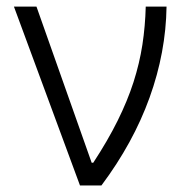

<svg xmlns="http://www.w3.org/2000/svg" viewBox="-20 -566 569 586"><path d="M224.1 0 22.5 -545.9H91.3L259.8 -69.3H264.6Q309.1 -137.2 339.1 -197.8Q369.1 -258.3 387.5 -315.4Q405.8 -372.6 414.6 -429.4Q423.3 -486.3 424.8 -545.9H488.3Q486.3 -406.2 436.5 -268.1Q386.7 -129.9 289.6 0Z"/></svg>

Font: Inter Tight Light
Style: Regular
Weight: 300
Designer: Rasmus Andersson
Foundry: rsms
Version: Version 3.004